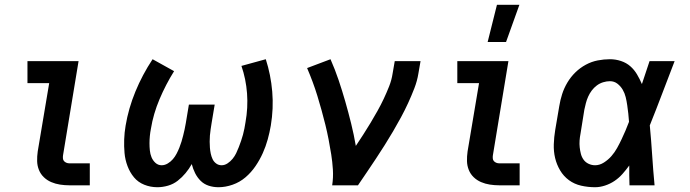

<svg xmlns="http://www.w3.org/2000/svg" viewBox="-20 -776 2890 804"><path d="M271 0Q251 0 231.5 -3Q212 -6 194.5 -13.5Q177 -21 163.5 -34Q150 -47 143 -64.5Q136 -82 135.5 -101.5Q135 -121 138 -142L186 -428H95V-520H309L244 -126Q243 -120 243.5 -113Q244 -106 248 -101.5Q252 -97 258 -94.5Q264 -92 271 -92H356V0Z M639 8Q610 8 584 -2.5Q558 -13 541 -33.5Q524 -54 514 -80.5Q504 -107 501.5 -135Q499 -163 500 -192Q501 -221 506 -250Q518 -322 547 -392.5Q576 -463 619 -528L709 -478Q674 -422 648 -360.5Q622 -299 612 -237Q609 -222 607.5 -206.5Q606 -191 606 -176Q606 -161 607.5 -146Q609 -131 614.5 -117.5Q620 -104 631 -94Q642 -84 657 -84Q670 -84 682.5 -91.5Q695 -99 704 -109.5Q713 -120 719.5 -132.5Q726 -145 731 -157.5Q736 -170 740 -183Q744 -196 747 -208.5Q750 -221 753 -234Q756 -247 758 -260L771 -338H879L866 -260Q864 -247 862 -234Q860 -221 859 -208.5Q858 -196 858 -183Q858 -170 859 -157.5Q860 -145 862.5 -133Q865 -121 870 -110Q875 -99 885 -91.5Q895 -84 908 -84Q921 -84 933 -92Q945 -100 954 -111Q963 -122 969 -134.5Q975 -147 980 -160Q985 -173 989.5 -186Q994 -199 997.5 -212Q1001 -225 1003.5 -238Q1006 -251 1008 -264Q1019 -325 1014.5 -385Q1010 -445 991 -500L1093 -528Q1114 -463 1120 -392.5Q1126 -322 1114 -250Q1109 -221 1101 -192Q1093 -163 1080.5 -135Q1068 -107 1050 -80.5Q1032 -54 1008 -33.5Q984 -13 954 -2.5Q924 8 895 8Q873 8 853.5 1.5Q834 -5 820 -19Q806 -33 797 -51Q788 -69 783 -89Q772 -69 757 -51Q742 -33 724 -19Q706 -5 683.5 1.5Q661 8 639 8Z M1371 0Q1376 -33 1374 -65.5Q1372 -98 1367 -129.5Q1362 -161 1356 -192Q1350 -223 1342.5 -253.5Q1335 -284 1326.5 -314.5Q1318 -345 1309 -374.5Q1300 -404 1289 -433.5Q1278 -463 1266 -491L1364 -528Q1383 -485 1398 -440.5Q1413 -396 1426 -350.5Q1439 -305 1450.5 -258.5Q1462 -212 1470 -165Q1486 -189 1501.5 -213Q1517 -237 1532 -262Q1547 -287 1561 -312Q1575 -337 1587 -362.5Q1599 -388 1609.5 -414.5Q1620 -441 1624 -468L1633 -520H1741L1732 -468Q1727 -437 1715 -406Q1703 -375 1689 -344.5Q1675 -314 1659 -284.5Q1643 -255 1626 -226Q1609 -197 1591 -168.5Q1573 -140 1554.5 -112Q1536 -84 1517 -56Q1498 -28 1479 0Z M2071 0Q2051 0 2031.5 -3Q2012 -6 1994.5 -13.5Q1977 -21 1963.5 -34Q1950 -47 1943 -64.5Q1936 -82 1935.5 -101.5Q1935 -121 1938 -142L1986 -428H1895V-520H2109L2044 -126Q2043 -120 2043.5 -113Q2044 -106 2048 -101.5Q2052 -97 2058 -94.5Q2064 -92 2071 -92H2156V0ZM2022 -600 2061 -756H2155L2099 -600Z M2472 8Q2442 8 2413.5 1.5Q2385 -5 2362.5 -21.5Q2340 -38 2325.5 -62.5Q2311 -87 2304.5 -114.5Q2298 -142 2299 -172Q2300 -202 2305 -232L2322 -332Q2326 -357 2334 -382Q2342 -407 2356 -430.5Q2370 -454 2389.5 -473Q2409 -492 2433 -505Q2457 -518 2483 -523Q2509 -528 2534 -528Q2558 -528 2580.5 -520.5Q2603 -513 2619.5 -498.5Q2636 -484 2647.5 -464.5Q2659 -445 2668 -424Q2676 -448 2684 -472Q2692 -496 2700 -520H2805Q2779 -453 2753.5 -385.5Q2728 -318 2701 -251Q2707 -188 2711 -125.5Q2715 -63 2721 0H2616Q2615 -21 2615 -42Q2615 -63 2615 -83Q2602 -65 2587 -48Q2572 -31 2553.5 -18.5Q2535 -6 2513.5 1Q2492 8 2472 8ZM2472 -84Q2491 -84 2509 -95.5Q2527 -107 2540.5 -122.5Q2554 -138 2564 -156Q2574 -174 2582.5 -192Q2591 -210 2599 -228.5Q2607 -247 2614 -266Q2613 -283 2611 -300.5Q2609 -318 2606.5 -335.5Q2604 -353 2600 -369.5Q2596 -386 2587.5 -400.5Q2579 -415 2565.5 -425.5Q2552 -436 2534 -436Q2520 -436 2505.5 -431.5Q2491 -427 2479 -418Q2467 -409 2458 -397Q2449 -385 2443 -371.5Q2437 -358 2433.5 -344.5Q2430 -331 2427 -317L2411 -217Q2408 -202 2407 -187.5Q2406 -173 2407.5 -159Q2409 -145 2412.5 -131.5Q2416 -118 2424 -107Q2432 -96 2445 -90Q2458 -84 2472 -84Z"/></svg>

Font: Iosevka Etoile Semibold
Style: Italic
Weight: 600
Italic angle: -9°
Designer: Belleve Invis
Foundry: Belleve Invis
Version: Version 22.1.2; ttfautohint (v1.8.4)